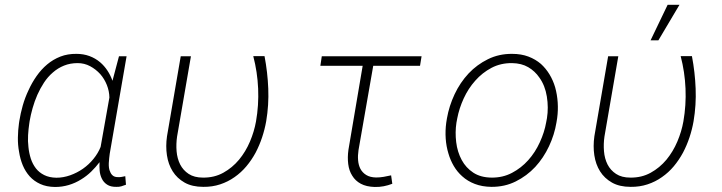

<svg xmlns="http://www.w3.org/2000/svg" viewBox="-20 -760 2975 791"><path d="M501.5 -528.3H470.2L443.4 -427.2Q435.5 -449.7 422.6 -469.2Q409.7 -488.8 392.6 -503.4Q373 -520 348.4 -529.1Q323.7 -538.1 295.4 -538.1Q258.8 -538.6 228.8 -526.9Q198.7 -515.1 174.3 -494.6Q149.9 -474.1 130.6 -446.5Q111.3 -418.9 97.7 -388.7Q83 -357.9 73.7 -325.2Q64.5 -292.5 59.6 -261.7L58.1 -251.5Q54.2 -223.6 53.7 -193.4Q53.2 -163.1 58.6 -134.3Q63 -105.5 73.7 -79.3Q84.5 -53.2 102.5 -33.2Q120.1 -13.7 145.8 -2Q171.4 9.8 206.5 10.3Q236.3 10.3 263.4 2.2Q290.5 -5.9 314.5 -21Q336.4 -34.2 355.5 -52.7Q374.5 -71.3 390.1 -91.8Q389.2 -74.7 390.6 -56.9Q392.1 -39.1 399.4 -24.4Q406.7 -8.8 421.4 0.7Q436 10.3 459.5 9.8Q470.2 10.3 479.7 7.6Q489.3 4.9 499 1L496.1 -34.2Q488.8 -32.7 481.2 -31.2Q473.6 -29.8 465.8 -30.3Q452.6 -30.3 445.1 -36.4Q437.5 -42.5 434.1 -51.8Q430.2 -59.1 429 -68.6Q427.7 -78.1 428.2 -88.4Q428.7 -98.6 429.9 -108.9Q431.2 -119.1 432.1 -127ZM100.6 -251 102.1 -261.2Q106.4 -286.6 114.3 -314.5Q122.1 -342.3 133.8 -369.1Q145.5 -395.5 161.1 -419.4Q176.8 -443.4 197.8 -461.4Q218.3 -479.5 243.7 -489.7Q269 -500 299.8 -500Q327.6 -500 351.3 -487.3Q375 -474.6 393.1 -454.6Q410.2 -435.1 420.2 -409.9Q430.2 -384.8 430.7 -358.4L394.5 -154.8Q384.3 -128.9 365.2 -105.5Q346.2 -82 321.8 -64.9Q297.4 -47.9 269 -37.8Q240.7 -27.8 212.4 -27.8Q183.1 -28.3 162.1 -38.8Q141.1 -49.3 127.9 -66.4Q114.3 -84 106.9 -106.7Q99.6 -129.4 97.2 -153.8Q94.2 -178.2 95.7 -203.4Q97.2 -228.5 100.6 -251Z M766.6 -528.3H724.6L668 -198.7Q662.1 -157.7 667.7 -120.4Q673.3 -83 691.4 -54.2Q709.5 -25.4 740.5 -7.8Q771.5 9.8 817.4 9.8Q854.5 10.3 887 -0.5Q919.4 -11.2 946.3 -30.3Q973.6 -49.3 995.1 -75Q1016.6 -100.6 1033.2 -131.3Q1048.8 -161.1 1059.8 -194.1Q1070.8 -227.1 1076.7 -260.7Q1087.9 -327.6 1085.2 -395Q1082.5 -462.4 1069.8 -528.8H1023.4Q1040.5 -463.4 1043.5 -395Q1046.4 -326.7 1034.7 -259.8Q1027.3 -218.3 1009.8 -176.8Q992.2 -135.3 964.8 -102.1Q937 -68.8 899.9 -48.3Q862.8 -27.8 816.4 -28.3Q780.3 -28.3 757.3 -43.5Q734.4 -58.6 722.2 -82.5Q710 -106.9 707.5 -137Q705.1 -167 709.5 -197.3Z M1710.4 -488.8 1716.8 -528.3H1305.7L1299.8 -488.8H1474.1L1415.5 -143.1Q1411.1 -111.8 1414.6 -84.2Q1418 -56.6 1431.2 -36.1Q1443.8 -15.1 1466.6 -2.9Q1489.3 9.3 1523.9 10.3Q1543 10.7 1560.8 7.3Q1578.6 3.9 1596.2 -2.9L1591.3 -37.6Q1576.2 -34.2 1560.8 -31.5Q1545.4 -28.8 1529.3 -28.8Q1504.4 -29.3 1488.8 -39.1Q1473.1 -48.8 1464.8 -64.5Q1457 -79.6 1455.3 -99.6Q1453.6 -119.6 1457 -141.6L1517.6 -488.8Z M1821.3 -272.5 1818.4 -254.4Q1814 -221.7 1816.2 -189.2Q1818.4 -156.7 1827.6 -127Q1835.4 -100.1 1849.6 -75.9Q1863.8 -51.8 1884.3 -33.7Q1906.2 -13.7 1936.3 -2.2Q1966.3 9.3 2003.9 9.8Q2059.1 10.3 2104.7 -12.5Q2150.4 -35.2 2185.1 -72.3Q2219.2 -109.4 2241.7 -157.2Q2264.2 -205.1 2272.5 -255.4L2275.4 -273.4Q2279.8 -305.7 2277.6 -338.1Q2275.4 -370.6 2267.1 -400.4Q2258.8 -428.7 2243.9 -453.4Q2229 -478 2208.5 -496.6Q2186.5 -515.6 2157 -526.9Q2127.4 -538.1 2090.3 -538.1Q2035.6 -538.6 1990.2 -516.1Q1944.8 -493.7 1910.6 -457.5Q1875.5 -419.9 1852.8 -371.6Q1830.1 -323.2 1821.3 -272.5ZM1860.4 -254.4 1863.8 -272.5Q1871.6 -313.5 1890.4 -354.5Q1909.2 -395.5 1938 -427.7Q1966.8 -460.4 2004.9 -480.5Q2043 -500.5 2089.4 -500Q2128.4 -499.5 2156.2 -483.2Q2184.1 -466.8 2202.1 -440.4Q2225.6 -407.7 2232.9 -362.3Q2240.2 -316.9 2233.4 -273.4L2230 -255.4Q2223.1 -215.8 2204.1 -174.1Q2185.1 -132.3 2156.2 -100.1Q2127.4 -67.9 2089.4 -47.9Q2051.3 -27.8 2004.9 -28.3Q1960 -28.8 1929.7 -48.8Q1899.4 -68.8 1882.3 -100.6Q1864.3 -133.8 1859.4 -174.6Q1854.5 -215.3 1860.4 -254.4Z M2527.3 -528.3H2485.4L2428.7 -198.7Q2422.9 -157.7 2428.5 -120.4Q2434.1 -83 2452.1 -54.2Q2470.2 -25.4 2501.2 -7.8Q2532.2 9.8 2578.1 9.8Q2615.2 10.3 2647.7 -0.5Q2680.2 -11.2 2707 -30.3Q2734.4 -49.3 2755.9 -75Q2777.3 -100.6 2793.9 -131.3Q2809.6 -161.1 2820.6 -194.1Q2831.5 -227.1 2837.4 -260.7Q2848.6 -327.6 2845.9 -395Q2843.3 -462.4 2830.6 -528.8H2784.2Q2801.3 -463.4 2804.2 -395Q2807.1 -326.7 2795.4 -259.8Q2788.1 -218.3 2770.5 -176.8Q2752.9 -135.3 2725.6 -102.1Q2697.8 -68.8 2660.6 -48.3Q2623.5 -27.8 2577.1 -28.3Q2541 -28.3 2518.1 -43.5Q2495.1 -58.6 2482.9 -82.5Q2470.7 -106.9 2468.3 -137Q2465.8 -167 2470.2 -197.3ZM2730.5 -740.2 2660.2 -593.8H2692.4L2779.3 -740.2Z"/></svg>

Font: Roboto Mono ExtraLight
Style: Italic
Weight: 250
Italic angle: -10°
Monospace: yes
Designer: Google
Version: Version 3.000